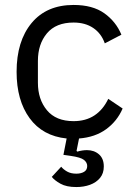

<svg xmlns="http://www.w3.org/2000/svg" viewBox="-20 -548 543 775"><path d="M277 -528Q354 -528 401 -494.5Q448 -461 470 -408L403 -373Q389 -413 356.5 -435Q324 -457 277 -457Q206 -457 169.5 -413.5Q133 -370 133 -302V-214Q133 -147 169.5 -103Q206 -59 277 -59Q326 -59 361 -82Q396 -105 417 -149L475 -110Q453 -59 408.5 -26.5Q364 6 299 11L289 61L292 64Q302 61 312 59.5Q322 58 331 58Q360 58 379.5 75Q399 92 399 124Q399 152 383.5 170.5Q368 189 343 198Q318 207 288 207Q248 207 224 193.5Q200 180 189 166L227 125Q236 136 251 144.5Q266 153 288 153Q307 153 319.5 145.5Q332 138 332 122Q332 108 319 97.5Q306 87 264 81L236 77L249 11Q152 1 99.5 -71Q47 -143 47 -258Q47 -382 107.5 -455Q168 -528 277 -528Z"/></svg>

Font: IBM Plex Sans
Style: Regular
Weight: 400
Designer: Mike Abbink, Paul van der Laan, Pieter van Rosmalen
Foundry: Bold Monday
Version: Version 3.201